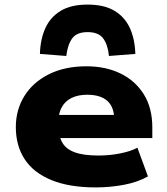

<svg xmlns="http://www.w3.org/2000/svg" viewBox="-20 -806 726 837"><path d="M397 11Q282 11 204 -21Q126 -53 87.5 -112Q49 -171 49 -252Q49 -327 86 -387Q123 -447 192.5 -482Q262 -517 357 -517Q440 -517 504.5 -486Q569 -455 606.5 -395.5Q644 -336 644 -250V-204H209V-305H492L478 -288Q477 -341 447 -367Q417 -393 360 -393Q321 -393 293 -379.5Q265 -366 250 -340Q235 -314 235 -277V-257Q235 -213 251.5 -184.5Q268 -156 306 -142Q344 -128 410 -128Q457 -128 503 -137Q549 -146 579 -162L625 -37Q581 -12 521 -0.5Q461 11 397 11ZM269 -562 154 -571Q156 -636 178 -684Q200 -732 245 -759Q290 -786 362 -786Q434 -786 479 -759Q524 -732 546 -684Q568 -636 570 -571L455 -562Q450 -612 429.5 -639Q409 -666 362 -666Q315 -666 295 -639Q275 -612 269 -562Z"/></svg>

Font: Nunito Sans 7pt SemiExpanded Black
Style: Regular
Weight: 900
Width: 6
Designer: Vernon Adams
Foundry: Vernon Adams
Version: Version 3.101;gftools[0.9.27]